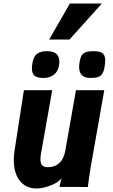

<svg xmlns="http://www.w3.org/2000/svg" viewBox="-20 -1063 640 1092"><path d="M58.5 -152.5Q58.5 -179 63 -208L116 -550H277L213.5 -192Q210 -173 210 -157Q210 -133.5 220.2 -122.8Q230.5 -112 253.5 -112Q292 -112 317.8 -136.2Q343.5 -160.5 351.5 -206.5L412 -550H573L496 -113.5Q489.5 -77 484.5 -37.5L479.5 0.5L318 0L330 -50Q320.5 -35 296.2 -21.5Q272 -8 242 0.5Q212 9 186.5 9Q148 9 119 -10.2Q90 -29.5 74.2 -65.8Q58.5 -102 58.5 -152.5ZM161.5 -673.5Q161.5 -684 164 -701.5Q170 -742.5 191 -757.2Q212 -772 245.5 -772Q284 -772 300.8 -756.8Q317.5 -741.5 317.5 -713Q317.5 -700.5 315.5 -690Q309.5 -655.5 285.8 -637.5Q262 -619.5 228.5 -619.5Q192 -619.5 176.8 -632.2Q161.5 -645 161.5 -673.5ZM430 -682Q430 -692.5 433 -712.5Q437 -735.5 444.8 -748Q452.5 -760.5 468.2 -766.2Q484 -772 511.5 -772Q549.5 -772 564 -759.5Q578.5 -747 578.5 -720.5Q578.5 -708 575 -684.5Q571 -657.5 561.5 -643.5Q552 -629.5 536.2 -624.5Q520.5 -619.5 494.5 -619.5Q430 -619.5 430 -682ZM259.5 -838 377.5 -1043H559.5L375 -838Z"/></svg>

Font: JuliaMono Black
Style: Italic
Weight: 900
Italic angle: -9°
Monospace: yes
Designer: cormullion
Foundry: corm
Version: Version 0.057; ttfautohint (v1.8.4)